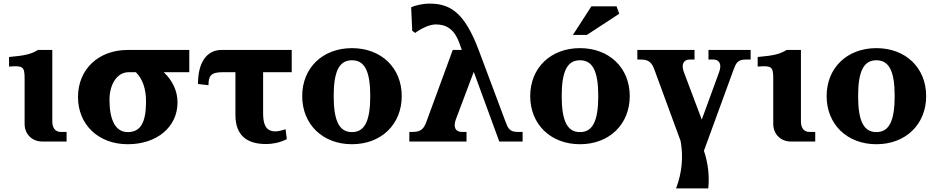

<svg xmlns="http://www.w3.org/2000/svg" viewBox="-20 -782 5171 1061"><path d="M269 -111V-506H190C154 -484 122 -475 30 -467V-414C106 -420 116 -415 116 -348V-97C116 -41 157 0 213 0H348V-53H316C286 -53 269 -74 269 -111Z M686 -52C616 -52 585 -123 585 -231C585 -313 625 -383 691 -383H731C769 -344 787 -291 787 -221C787 -104 756 -52 686 -52ZM411 -246C411 -93 524 15 686 15C848 15 961 -81 961 -216C961 -279 934 -336 885 -383H1026V-506H686C524 -506 411 -399 411 -246Z M1434 -159V-383H1592V-506H1204C1126 -506 1074 -442 1074 -318L1132 -311C1132 -364 1147 -383 1210 -383H1281V-147C1281 -31 1347 14 1451 14C1481 14 1523 8 1565 -13L1558 -68C1538 -61 1517 -56 1501 -56C1441 -56 1434 -109 1434 -159Z M1925 -52C1855 -52 1824 -113 1824 -251C1824 -389 1855 -449 1925 -449C1995 -449 2026 -389 2026 -251C2026 -113 1995 -52 1925 -52ZM1650 -251C1650 -95 1763 15 1925 15C2087 15 2200 -95 2200 -251C2200 -407 2087 -516 1925 -516C1763 -516 1650 -407 1650 -251Z M2482 -506 2337 -111C2323 -73 2309 -53 2261 -53H2242V0H2558V-53H2531C2498 -53 2483 -79 2499 -122L2598 -385L2739 0H2868V-53H2841C2795 -53 2787 -74 2773 -111L2625 -506C2548 -710 2470 -762 2355 -762C2314 -762 2275 -752 2252 -742L2258 -612L2274 -600C2308 -625 2354 -647 2388 -647C2444 -647 2490 -623 2518 -545L2532 -506Z M3185 -52C3115 -52 3084 -113 3084 -251C3084 -389 3115 -449 3185 -449C3255 -449 3286 -389 3286 -251C3286 -113 3255 -52 3185 -52ZM2910 -251C2910 -95 3023 15 3185 15C3347 15 3460 -95 3460 -251C3460 -407 3347 -516 3185 -516C3023 -516 2910 -407 2910 -251ZM3146 -589H3223L3402 -706L3387 -747H3248Z M3597 -395 3741 -3C3757 84 3749 172 3716 259H3894C3901 190 3893 120 3870 51L4033 -395C4047 -432 4055 -453 4101 -453H4128V-506H3895V-453H3922C3955 -453 3970 -427 3954 -384L3858 -121L3759 -384C3743 -427 3758 -453 3791 -453H3818V-506H3502V-453H3521C3569 -453 3583 -433 3597 -395Z M4406 -111V-506H4327C4291 -484 4259 -475 4167 -467V-414C4243 -420 4253 -415 4253 -348V-97C4253 -41 4294 0 4350 0H4485V-53H4453C4423 -53 4406 -74 4406 -111Z M4823 -52C4753 -52 4722 -113 4722 -251C4722 -389 4753 -449 4823 -449C4893 -449 4924 -389 4924 -251C4924 -113 4893 -52 4823 -52ZM4548 -251C4548 -95 4661 15 4823 15C4985 15 5098 -95 5098 -251C5098 -407 4985 -516 4823 -516C4661 -516 4548 -407 4548 -251Z"/></svg>

Font: LT Superior Serif ExtraBold
Style: Regular
Weight: 800
Designer: Daniel Lyons
Foundry: LyonsType
Version: Version 2.120;FEAKit 1.0